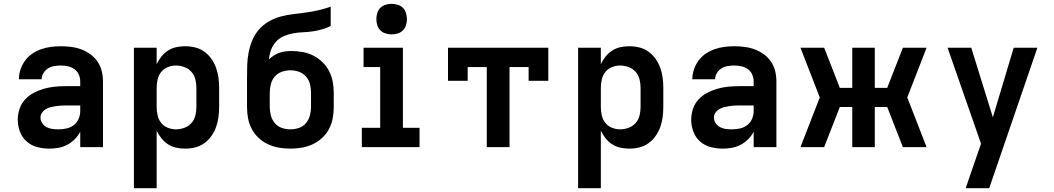

<svg xmlns="http://www.w3.org/2000/svg" viewBox="-20 -770 5515 1005"><path d="M239 8Q207 8 175.5 0Q144 -8 120 -29Q96 -50 84.5 -80.5Q73 -111 73 -143Q73 -171 82 -199Q91 -227 110.5 -248.5Q130 -270 155.5 -283.5Q181 -297 208.5 -305Q236 -313 264.5 -316Q293 -319 322 -319H400V-344Q400 -363 392 -380.5Q384 -398 369 -408.5Q354 -419 335.5 -423Q317 -427 298 -427Q281 -427 263.5 -424Q246 -421 231.5 -412Q217 -403 207.5 -387.5Q198 -372 198 -355H79Q79 -381 87.5 -406.5Q96 -432 111.5 -453Q127 -474 149 -489Q171 -504 195.5 -512.5Q220 -521 246 -524.5Q272 -528 298 -528Q325 -528 352.5 -524.5Q380 -521 405.5 -511.5Q431 -502 453 -486Q475 -470 490.5 -447.5Q506 -425 512.5 -398Q519 -371 519 -344V0H400V-81Q389 -59 371.5 -41.5Q354 -24 332.5 -12.5Q311 -1 287 3.5Q263 8 239 8ZM286 -93Q307 -93 328 -97.5Q349 -102 366 -115Q383 -128 391.5 -148Q400 -168 400 -189V-218H322Q309 -218 295.5 -217Q282 -216 269 -214Q256 -212 243 -208.5Q230 -205 218.5 -198Q207 -191 199.5 -179.5Q192 -168 192 -155Q192 -139 201 -125.5Q210 -112 224 -104.5Q238 -97 254 -95Q270 -93 286 -93Z M681 215V-520H800V-434Q810 -455 824.5 -473.5Q839 -492 859 -505Q879 -518 902 -523Q925 -528 949 -528Q976 -528 1002 -521.5Q1028 -515 1049.5 -499.5Q1071 -484 1086.5 -462Q1102 -440 1111 -415Q1120 -390 1123.5 -363.5Q1127 -337 1127 -310V-210Q1127 -183 1123.5 -156.5Q1120 -130 1111 -105Q1102 -80 1086.5 -58Q1071 -36 1049.5 -20.5Q1028 -5 1002 1.5Q976 8 949 8Q925 8 902 3Q879 -2 859 -15Q839 -28 824.5 -46.5Q810 -65 800 -86V215ZM901 -93Q923 -93 945 -101Q967 -109 982 -126Q997 -143 1002.5 -165Q1008 -187 1008 -210V-310Q1008 -333 1002.5 -355Q997 -377 982 -394Q967 -411 945 -419Q923 -427 901 -427Q879 -427 858 -418.5Q837 -410 823.5 -393Q810 -376 805 -354Q800 -332 800 -310V-210Q800 -188 805 -166Q810 -144 823.5 -127Q837 -110 858 -101.5Q879 -93 901 -93Z M1500 8Q1470 8 1440.5 3Q1411 -2 1384 -14.5Q1357 -27 1334.5 -47.5Q1312 -68 1298 -94.5Q1284 -121 1278.5 -150.5Q1273 -180 1273 -210V-363Q1273 -396 1274 -429.5Q1275 -463 1281.5 -496Q1288 -529 1301 -560Q1314 -591 1336 -616Q1358 -641 1387.5 -658Q1417 -675 1449.5 -683.5Q1482 -692 1515 -696Q1548 -700 1581.5 -704.5Q1615 -709 1647.5 -716.5Q1680 -724 1711 -735V-634Q1689 -623 1664.5 -616Q1640 -609 1614.5 -605.5Q1589 -602 1564 -601Q1539 -600 1514 -595.5Q1489 -591 1465 -580.5Q1441 -570 1424 -551Q1407 -532 1398.5 -508Q1390 -484 1388 -459Q1399 -470 1412.5 -479Q1426 -488 1441.5 -493.5Q1457 -499 1473.5 -501Q1490 -503 1506 -503Q1535 -503 1564.5 -497.5Q1594 -492 1620 -479Q1646 -466 1667.5 -445Q1689 -424 1702.5 -398Q1716 -372 1721.5 -343Q1727 -314 1727 -285V-210Q1727 -180 1721.5 -150.5Q1716 -121 1702 -94.5Q1688 -68 1665.5 -47.5Q1643 -27 1616 -14.5Q1589 -2 1559.5 3Q1530 8 1500 8ZM1500 -93Q1523 -93 1545 -100.5Q1567 -108 1581.5 -125.5Q1596 -143 1602 -165Q1608 -187 1608 -210V-285Q1608 -307 1602.5 -329.5Q1597 -352 1582 -369Q1567 -386 1545.5 -394Q1524 -402 1501 -402Q1478 -402 1456 -394.5Q1434 -387 1419 -370Q1404 -353 1398 -330.5Q1392 -308 1392 -285V-210Q1392 -187 1398 -165Q1404 -143 1418.5 -125.5Q1433 -108 1455 -100.5Q1477 -93 1500 -93Z M1874 0V-101H1970V-419H1883V-520H2089V-101H2176V0ZM2030 -590Q2014 -590 1998 -595Q1982 -600 1971 -611Q1960 -622 1955 -638Q1950 -654 1950 -670Q1950 -686 1955 -702Q1960 -718 1971 -729Q1982 -740 1998 -745Q2014 -750 2030 -750Q2046 -750 2062 -745Q2078 -740 2089 -729Q2100 -718 2105 -702Q2110 -686 2110 -670Q2110 -654 2105 -638Q2100 -622 2089 -611Q2078 -600 2062 -595Q2046 -590 2030 -590Z M2528 0V-419H2428V-347H2325V-520H2850V-347H2747V-419H2647V0Z M3006 215V-520H3125V-434Q3135 -455 3149.5 -473.5Q3164 -492 3184 -505Q3204 -518 3227 -523Q3250 -528 3274 -528Q3301 -528 3327 -521.5Q3353 -515 3374.5 -499.5Q3396 -484 3411.5 -462Q3427 -440 3436 -415Q3445 -390 3448.5 -363.5Q3452 -337 3452 -310V-210Q3452 -183 3448.5 -156.5Q3445 -130 3436 -105Q3427 -80 3411.5 -58Q3396 -36 3374.5 -20.5Q3353 -5 3327 1.5Q3301 8 3274 8Q3250 8 3227 3Q3204 -2 3184 -15Q3164 -28 3149.5 -46.5Q3135 -65 3125 -86V215ZM3226 -93Q3248 -93 3270 -101Q3292 -109 3307 -126Q3322 -143 3327.5 -165Q3333 -187 3333 -210V-310Q3333 -333 3327.5 -355Q3322 -377 3307 -394Q3292 -411 3270 -419Q3248 -427 3226 -427Q3204 -427 3183 -418.5Q3162 -410 3148.5 -393Q3135 -376 3130 -354Q3125 -332 3125 -310V-210Q3125 -188 3130 -166Q3135 -144 3148.5 -127Q3162 -110 3183 -101.5Q3204 -93 3226 -93Z M3764 8Q3732 8 3700.5 0Q3669 -8 3645 -29Q3621 -50 3609.5 -80.5Q3598 -111 3598 -143Q3598 -171 3607 -199Q3616 -227 3635.5 -248.5Q3655 -270 3680.5 -283.5Q3706 -297 3733.5 -305Q3761 -313 3789.5 -316Q3818 -319 3847 -319H3925V-344Q3925 -363 3917 -380.5Q3909 -398 3894 -408.5Q3879 -419 3860.5 -423Q3842 -427 3823 -427Q3806 -427 3788.5 -424Q3771 -421 3756.5 -412Q3742 -403 3732.5 -387.5Q3723 -372 3723 -355H3604Q3604 -381 3612.5 -406.5Q3621 -432 3636.5 -453Q3652 -474 3674 -489Q3696 -504 3720.5 -512.5Q3745 -521 3771 -524.5Q3797 -528 3823 -528Q3850 -528 3877.5 -524.5Q3905 -521 3930.5 -511.5Q3956 -502 3978 -486Q4000 -470 4015.5 -447.5Q4031 -425 4037.5 -398Q4044 -371 4044 -344V0H3925V-81Q3914 -59 3896.5 -41.5Q3879 -24 3857.5 -12.5Q3836 -1 3812 3.5Q3788 8 3764 8ZM3811 -93Q3832 -93 3853 -97.5Q3874 -102 3891 -115Q3908 -128 3916.5 -148Q3925 -168 3925 -189V-218H3847Q3834 -218 3820.5 -217Q3807 -216 3794 -214Q3781 -212 3768 -208.5Q3755 -205 3743.5 -198Q3732 -191 3724.5 -179.5Q3717 -168 3717 -155Q3717 -139 3726 -125.5Q3735 -112 3749 -104.5Q3763 -97 3779 -95Q3795 -93 3811 -93Z M4170 0 4271 -260 4170 -520H4294L4376 -310H4441V-520H4559V-310H4624L4706 -520H4830L4729 -260L4830 0H4706L4624 -210H4559V0H4441V-210H4376L4294 0Z M5035 215Q5049 173 5063.5 131Q5078 89 5093 46L5115 -18L4940 -520H5064L5177 -156L5286 -520H5410L5158 215Z"/></svg>

Font: Iosevka Book
Style: Bold
Weight: 700
Designer: Belleve Invis
Foundry: Belleve Invis
Version: Version 28.0.7; ttfautohint (v1.8.3)